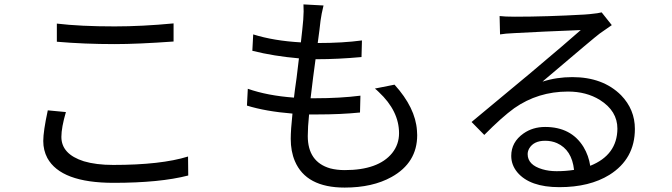

<svg xmlns="http://www.w3.org/2000/svg" viewBox="-20 -808 3040 869"><path d="M237.3 -619.1V-701.2Q342.8 -688.5 499 -688.5Q623 -688.5 765.6 -702.1V-620.1Q603.5 -608.4 499 -608.4Q361.3 -608.4 237.3 -619.1ZM196.3 -308.6 278.3 -300.8Q257.8 -230.5 257.8 -188.5Q257.8 -110.4 359.4 -78.1Q415 -61.5 492.2 -61.5Q709 -61.5 831.1 -99.6L832 -13.7Q704.1 19.5 494.1 19.5Q255.9 19.5 194.3 -92.8Q175.8 -127.9 175.8 -169.9Q175.8 -213.9 196.3 -308.6Z M1676.8 -407.2 1765.6 -424.8Q1860.4 -320.3 1867.2 -216.8Q1868.2 -206.1 1868.2 -196.3Q1868.2 -71.3 1752 -6.8Q1666 41 1540 41Q1365.2 41 1314.5 -79.1Q1295.9 -123 1295.9 -179.7Q1295.9 -219.7 1303.7 -293.9Q1182.6 -303.7 1097.7 -330.1L1101.6 -406.2Q1190.4 -375 1310.5 -366.2Q1313.5 -394.5 1322.3 -455.1Q1330.1 -515.6 1333 -543.9Q1219.7 -553.7 1122.1 -578.1L1126 -652.3Q1219.7 -623 1341.8 -616.2Q1349.6 -683.6 1352.5 -718.8Q1355.5 -758.8 1353.5 -788.1L1444.3 -783.2Q1434.6 -744.1 1430.7 -713.9Q1429.7 -702.1 1425.8 -671.9Q1420.9 -634.8 1418 -613.3Q1532.2 -613.3 1618.2 -625L1616.2 -549.8Q1509.8 -540 1415 -540H1408.2Q1397.5 -463.9 1385.7 -363.3H1405.3Q1519.5 -363.3 1611.3 -375L1609.4 -298.8Q1523.4 -290 1415 -290H1378.9Q1373 -231.4 1373 -192.4Q1373 -75.2 1474.6 -45.9Q1504.9 -38.1 1540 -38.1Q1692.4 -38.1 1754.9 -115.2Q1786.1 -154.3 1786.1 -205.1Q1786.1 -305.7 1694.3 -391.6Q1685.5 -400.4 1676.8 -407.2Z M2499 -33.2Q2541 -33.2 2578.1 -39.1Q2568.4 -129.9 2501 -160.2Q2476.6 -170.9 2447.3 -170.9Q2395.5 -170.9 2375 -135.7Q2368.2 -123 2368.2 -110.4Q2368.2 -61.5 2434.6 -42Q2463.9 -33.2 2499 -33.2ZM2703.1 -752 2749 -694.3Q2718.8 -673.8 2694.3 -656.2Q2672.9 -640.6 2444.3 -446.3Q2439.5 -441.4 2435.5 -438.5Q2499 -459 2570.3 -459Q2709 -459 2791 -377Q2853.5 -312.5 2853.5 -224.6Q2853.5 -88.9 2738.3 -16.6Q2648.4 39.1 2511.7 39.1Q2377.9 39.1 2321.3 -28.3Q2293.9 -61.5 2293.9 -102.5Q2293.9 -165 2349.6 -204.1Q2391.6 -233.4 2447.3 -233.4Q2565.4 -233.4 2621.1 -142.6Q2644.5 -103.5 2651.4 -57.6Q2773.4 -106.4 2774.4 -225.6Q2774.4 -305.7 2695.3 -355.5Q2633.8 -393.6 2550.8 -393.6Q2415 -393.6 2307.6 -318.4Q2252 -278.3 2171.9 -197.3L2114.3 -255.9Q2208 -334 2380.9 -477.5Q2552.7 -622.1 2608.4 -671.9Q2430.7 -665 2309.6 -658.2Q2264.6 -656.2 2243.2 -652.3L2241.2 -735.4Q2264.6 -732.4 2310.5 -732.4Q2455.1 -732.4 2626 -742.2Q2640.6 -743.2 2649.4 -744.1Q2689.5 -748 2703.1 -752Z"/></svg>

Font: Taipei Sans TC Beta
Style: Regular
Weight: 400
Designer: JT Foundry
Foundry: JT Foundry
Version: Version 1.000